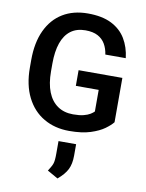

<svg xmlns="http://www.w3.org/2000/svg" viewBox="-107 -795 896 1179"><g transform="rotate(10 340.5 -206.0)"><path d="M620.6 -91.3Q605 -71.3 572.8 -47.9Q540.5 -24.4 487.3 -7.3Q434.1 9.8 355 9.8Q265.1 9.8 196.3 -30.3Q127.4 -70.3 88.9 -147Q50.3 -223.6 50.3 -332V-378.9Q50.3 -487.3 86.2 -564Q122.1 -640.6 188 -680.7Q253.9 -720.7 344.2 -720.7Q433.6 -720.7 491.7 -691.4Q549.8 -662.1 581.1 -610.1Q612.3 -558.1 620.1 -490.7H492.7Q487.3 -527.8 470.9 -555.9Q454.6 -584 424.6 -600.1Q394.5 -616.2 347.2 -616.2Q292.5 -616.2 255.6 -588.6Q218.8 -561 200.4 -508.3Q182.1 -455.6 182.1 -379.9V-332Q182.1 -255.4 203.1 -202.6Q224.1 -149.9 264.2 -122.3Q304.2 -94.7 360.8 -94.7Q400.9 -94.7 426.3 -101.3Q451.7 -107.9 467 -117.4Q482.4 -127 490.2 -135.3V-270H347.7V-367.7H620.6ZM411.6 153.8Q411.6 205.6 394.5 240Q377.4 274.4 335.4 309.6L269 272Q278.8 255.9 285.4 244.9Q292 233.9 295.4 223.6Q298.8 213.4 300.3 198.5Q301.8 183.6 301.8 159.2V82.5H411.6Z"/></g></svg>

Font: Heebo SemiBold
Style: Regular
Weight: 600
Designer: Oded Ezer
Foundry: Ezer Type House
Version: Version 3.100